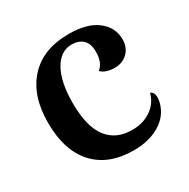

<svg xmlns="http://www.w3.org/2000/svg" viewBox="-129 -647 768 780"><g transform="rotate(-30 255.5 -257.0)"><path d="M37 -257Q37 -384 103 -456Q169 -528 289 -528Q376 -528 422.5 -492Q469 -456 469 -400Q469 -362 445 -338.5Q421 -315 384 -315Q365 -315 347.5 -320.5Q330 -326 321 -337Q350 -359 350 -410Q350 -449 330.5 -467Q311 -485 279 -485Q226 -485 195 -430Q164 -375 164 -276Q164 -165 204.5 -113Q245 -61 319 -61Q372 -61 409 -87Q446 -113 457 -156Q474 -149 474 -125Q474 -113 470 -98Q455 -45 405 -15.5Q355 14 284 14Q166 14 101.5 -56.5Q37 -127 37 -257Z"/></g></svg>

Font: Arima Madurai ExtraBold
Style: Regular
Weight: 800
Designer: Joana Correia and Natanael Gama
Foundry: NDISCOVER
Version: Version 1.019